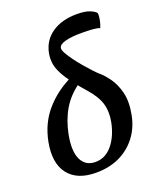

<svg xmlns="http://www.w3.org/2000/svg" viewBox="-135 -801 743 894"><g transform="rotate(-20 236.0 -354.5)"><path d="M187 8Q93 8 50 -47.5Q7 -103 26 -203Q43 -291 97 -352.5Q151 -414 230 -451L258 -414Q201 -375 170 -322.5Q139 -270 126 -203Q111 -124 131.5 -82Q152 -40 201 -40Q250 -40 284.5 -81.5Q319 -123 332 -188Q342 -238 330 -279Q318 -320 277 -366Q225 -425 200 -464.5Q175 -504 169.5 -533.5Q164 -563 170 -592Q182 -651 230.5 -684Q279 -717 353 -717Q394 -717 417 -707.5Q440 -698 447 -688Q449 -675 445 -654.5Q441 -634 434 -618Q424 -623 400.5 -625Q377 -627 345 -627Q295 -627 264 -619Q233 -611 230 -594Q228 -585 238 -567Q248 -549 264.5 -526.5Q281 -504 299.5 -482.5Q318 -461 333.5 -444.5Q349 -428 356 -422Q377 -405 399.5 -374Q422 -343 433.5 -297.5Q445 -252 433 -189Q422 -130 388.5 -85.5Q355 -41 304 -16.5Q253 8 187 8Z"/></g></svg>

Font: Vollkorn
Style: Italic
Weight: 400
Italic angle: -11°
Designer: Friedrich Althausen
Foundry: Friedrich Althausen
Version: Version 5.001